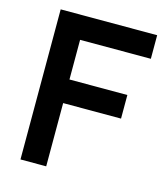

<svg xmlns="http://www.w3.org/2000/svg" viewBox="-106 -782 752 865"><g transform="rotate(15 270.0 -350.0)"><path d="M70 -700H520V-590H190V-405H460V-295H190V0H70Z"/></g></svg>

Font: PT Root UI Bold
Style: Regular
Weight: 700
Designer: Vitaly Kuzmin
Foundry: ParaType Ltd.
Version: Version 2.000G